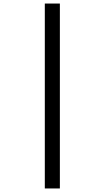

<svg xmlns="http://www.w3.org/2000/svg" viewBox="-20 -886 591 1084"><path d="M233 178V-866H318V178Z"/></svg>

Font: Noto Sans Malayalam UI ExtraCondensed Medium
Style: Regular
Weight: 500
Width: 2
Designer: Jelle Bosma - Monotype Design Team
Foundry: Monotype Imaging Inc.
Version: Version 2.104; ttfautohint (v1.8.4.7-5d5b)